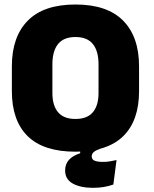

<svg xmlns="http://www.w3.org/2000/svg" viewBox="-20 -674 702 874"><path d="M403 181Q347 181 311.8 161.8Q276.5 142.5 276.5 102.5V101.5Q276.5 73 293.8 53.8Q311 34.5 345 23.5V12.5L436.5 -18.5L434 4.5Q417 9.5 407.2 17.8Q397.5 26 397.5 38Q397.5 52 410.8 57.5Q424 63 449 63Q465 63 480.2 60.5Q495.5 58 510.5 54.5L496 166Q475 173.5 452.2 177.2Q429.5 181 403 181ZM323.5 16.5Q178 16.5 106 -54.2Q34 -125 34 -259V-372Q34 -506.5 106.5 -580Q179 -653.5 323.5 -653.5Q468 -653.5 540.5 -580Q613 -506.5 613 -372V-259Q613 -125 541 -54.2Q469 16.5 323.5 16.5ZM323.5 -132.5Q377 -132.5 402.8 -163.2Q428.5 -194 428.5 -250V-381.5Q428.5 -441.5 402.8 -473.5Q377 -505.5 323.5 -505.5Q270 -505.5 244.2 -473.5Q218.5 -441.5 218.5 -381.5V-250Q218.5 -194 244.2 -163.2Q270 -132.5 323.5 -132.5Z"/></svg>

Font: Anek Latin Medium ExtraBold
Style: Regular
Weight: 800
Version: Version 1.003